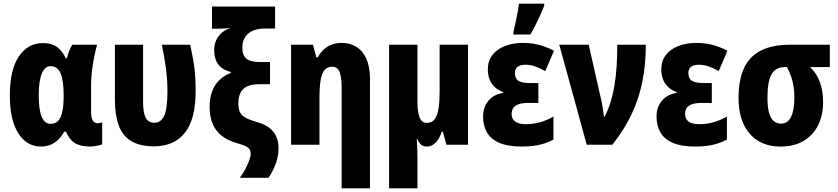

<svg xmlns="http://www.w3.org/2000/svg" viewBox="-20 -796 4607 1056"><path d="M259 -115Q284 -115 299.5 -131Q315 -147 322.5 -181Q330 -215 330 -267V-273Q330 -354 313 -393Q296 -432 258 -432Q226 -432 209.5 -390.5Q193 -349 193 -271Q193 -193 209 -154Q225 -115 259 -115ZM206 10Q126 10 80 -64Q34 -138 34 -272Q34 -410 83 -484.5Q132 -559 217 -559Q263 -559 293 -538Q323 -517 342 -475H348Q353 -498 361 -517.5Q369 -537 378 -550H514Q506 -522 498.5 -485.5Q491 -449 486 -408.5Q481 -368 481 -328V-179Q481 -148 490.5 -133Q500 -118 516 -118Q523 -118 530 -120Q537 -122 542 -123V-3Q539 0 526.5 3Q514 6 500.5 8Q487 10 478 10Q423 10 392 -9Q361 -28 343 -72H333Q320 -47 301 -28.5Q282 -10 258.5 0Q235 10 206 10Z M825 9Q747 8 700 -21Q653 -50 632.5 -107.5Q612 -165 612 -249V-550H767V-236Q767 -175 781.5 -148Q796 -121 829 -121Q866 -121 883.5 -160.5Q901 -200 901 -294Q901 -355 893 -417.5Q885 -480 870 -550H1026Q1037 -500 1044 -458.5Q1051 -417 1053.5 -378Q1056 -339 1056 -294Q1056 -141 997 -66Q938 9 825 9Z M1133 -208Q1133 -254 1145.5 -290Q1158 -326 1183.5 -352.5Q1209 -379 1249 -395V-400Q1219 -408 1198.5 -423.5Q1178 -439 1168 -463.5Q1158 -488 1158 -521Q1158 -551 1169.5 -575.5Q1181 -600 1202 -617.5Q1223 -635 1250 -643Q1229 -640 1210 -639Q1191 -638 1173 -638H1146V-760H1493V-639H1436Q1408 -639 1385.5 -632.5Q1363 -626 1346.5 -612.5Q1330 -599 1321.5 -579.5Q1313 -560 1313 -533Q1313 -493 1334.5 -474Q1356 -455 1407 -455H1465V-333H1407Q1366 -333 1340.5 -321.5Q1315 -310 1303 -286.5Q1291 -263 1291 -228Q1291 -197 1300 -178.5Q1309 -160 1331.5 -148Q1354 -136 1395 -124Q1435 -113 1461 -93Q1487 -73 1499.5 -45Q1512 -17 1512 19Q1512 60 1497.5 101.5Q1483 143 1457 182H1299Q1316 159 1329.5 133.5Q1343 108 1351 85.5Q1359 63 1359 52Q1359 37 1353.5 27Q1348 17 1332 8.5Q1316 0 1285 -8Q1232 -23 1198.5 -50Q1165 -77 1149 -116.5Q1133 -156 1133 -208Z M1859 -560Q1906 -560 1941.5 -537.5Q1977 -515 1996 -470.5Q2015 -426 2015 -360V240H1859V-317Q1859 -372 1847.5 -400.5Q1836 -429 1808 -429Q1781 -429 1765.5 -411.5Q1750 -394 1743.5 -356Q1737 -318 1737 -256V0H1581V-550H1701L1720 -481H1728Q1742 -507 1761.5 -524.5Q1781 -542 1805.5 -551Q1830 -560 1859 -560Z M2554 -550V0H2435L2416 -71H2409Q2401 -45 2388.5 -27Q2376 -9 2361 0.5Q2346 10 2329 10Q2308 10 2296 -0.5Q2284 -11 2274 -33H2272Q2273 -19 2274 0Q2275 19 2275.5 39.5Q2276 60 2276 80V240H2120V-550H2276V-236Q2276 -179 2288 -149.5Q2300 -120 2327 -120Q2357 -120 2372 -142Q2387 -164 2392.5 -203Q2398 -242 2398 -293V-550Z M2941 -339V-230H2888Q2852 -230 2831.5 -222.5Q2811 -215 2802.5 -201.5Q2794 -188 2794 -169Q2794 -152 2802 -139.5Q2810 -127 2827.5 -120Q2845 -113 2874 -113Q2915 -113 2953.5 -124.5Q2992 -136 3024 -155V-28Q2999 -15 2972.5 -6.5Q2946 2 2916 6Q2886 10 2848 10Q2773 10 2726 -10.5Q2679 -31 2658 -68Q2637 -105 2637 -155Q2637 -206 2665.5 -241Q2694 -276 2747 -285V-290Q2708 -303 2685.5 -335Q2663 -367 2663 -413Q2663 -460 2687.5 -492.5Q2712 -525 2756 -542.5Q2800 -560 2856 -560Q2887 -560 2915 -555.5Q2943 -551 2970.5 -541.5Q2998 -532 3027 -517L2979 -405Q2951 -421 2924 -430.5Q2897 -440 2870 -440Q2841 -440 2826.5 -428.5Q2812 -417 2812 -395Q2812 -364 2831.5 -351.5Q2851 -339 2898 -339ZM2804 -621Q2807 -633 2811.5 -654Q2816 -675 2821 -698.5Q2826 -722 2829.5 -743Q2833 -764 2834 -776H2973V-764Q2963 -739 2951 -712.5Q2939 -686 2926 -659.5Q2913 -633 2897 -606H2804Z M3056 -550H3218L3289 -236Q3292 -223 3294 -208.5Q3296 -194 3298 -180Q3300 -166 3302 -153H3305Q3324 -189 3337.5 -232.5Q3351 -276 3359.5 -326Q3368 -376 3371.5 -432.5Q3375 -489 3375 -550H3532Q3532 -443 3513.5 -349.5Q3495 -256 3455 -170.5Q3415 -85 3348 0H3207Z M3895 -339V-230H3842Q3806 -230 3785.5 -222.5Q3765 -215 3756.5 -201.5Q3748 -188 3748 -169Q3748 -152 3756 -139.5Q3764 -127 3781.5 -120Q3799 -113 3828 -113Q3869 -113 3907.5 -124.5Q3946 -136 3978 -155V-28Q3953 -15 3926.5 -6.5Q3900 2 3870 6Q3840 10 3802 10Q3727 10 3680 -10.5Q3633 -31 3612 -68Q3591 -105 3591 -155Q3591 -206 3619.5 -241Q3648 -276 3701 -285V-290Q3662 -303 3639.5 -335Q3617 -367 3617 -413Q3617 -460 3641.5 -492.5Q3666 -525 3710 -542.5Q3754 -560 3810 -560Q3841 -560 3869 -555.5Q3897 -551 3924.5 -541.5Q3952 -532 3981 -517L3933 -405Q3905 -421 3878 -430.5Q3851 -440 3824 -440Q3795 -440 3780.5 -428.5Q3766 -417 3766 -395Q3766 -364 3785.5 -351.5Q3805 -339 3852 -339Z M4507 -234Q4507 -161 4479 -106Q4451 -51 4399 -20.5Q4347 10 4274 10Q4200 10 4148.5 -22Q4097 -54 4069.5 -114Q4042 -174 4042 -258Q4042 -358 4072.5 -422.5Q4103 -487 4166 -518.5Q4229 -550 4326 -550H4544V-427H4436Q4472 -392 4489.5 -344Q4507 -296 4507 -234ZM4201 -258Q4201 -211 4209 -179Q4217 -147 4234 -131.5Q4251 -116 4276 -116Q4312 -116 4330.5 -152.5Q4349 -189 4349 -259Q4349 -292 4344.5 -320.5Q4340 -349 4331 -375.5Q4322 -402 4308 -427H4297Q4246 -427 4223.5 -387.5Q4201 -348 4201 -258Z"/></svg>

Font: Noto Sans Display Condensed ExtraBold
Style: Regular
Weight: 800
Width: 3
Designer: Monotype Design Team
Foundry: Monotype Imaging Inc.
Version: Version 2.003